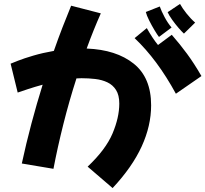

<svg xmlns="http://www.w3.org/2000/svg" viewBox="-20 -889 1045 977"><path d="M916 -718Q906 -727 889 -746.5Q872 -766 856 -788.5Q840 -811 833 -827L896 -869Q908 -847 929.5 -820Q951 -793 973 -774ZM91 -57Q113 -159 140 -260.5Q167 -362 197 -458Q157 -447 123.5 -436Q90 -425 70 -418L34 -565Q41 -568 71.5 -580Q102 -592 149.5 -606Q197 -620 254 -630Q276 -693 298.5 -751Q321 -809 342 -860L493 -821Q456 -738 421 -642Q572 -636 660.5 -565Q749 -494 749 -353Q749 -249 701 -144Q653 -39 553 68L426 -41Q518 -128 552.5 -209.5Q587 -291 587 -362Q587 -405 570.5 -431Q554 -457 526.5 -470Q499 -483 465 -487Q431 -491 395 -491Q382 -491 369 -490Q332 -375 302.5 -257.5Q273 -140 252 -30ZM789 -701Q781 -711 766.5 -735Q752 -759 739 -785Q726 -811 722 -828L793 -856Q801 -833 817.5 -802Q834 -771 853 -749ZM665 -695 727 -746Q741 -721 755.5 -699Q770 -677 784 -660L854 -712Q896 -664 932 -615Q968 -566 1005 -502L875 -412Q781 -585 665 -695Z"/></svg>

Font: Mochiy Pop One
Style: Regular
Weight: 400
Designer: FONTDASU
Foundry: FONTDASU / Google Inc. / Adobe
Version: Version 2.000